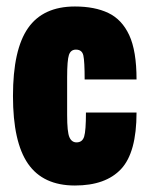

<svg xmlns="http://www.w3.org/2000/svg" viewBox="-20 -560 461 592"><path d="M211 12Q113 12 66.5 -55Q20 -122 20 -264Q20 -407 66.5 -473.5Q113 -540 211 -540Q272 -540 314 -520Q356 -500 378.5 -451.5Q401 -403 401 -315H241Q241 -371 237 -389Q233 -407 214 -407Q198 -407 192.5 -390.5Q187 -374 187 -322V-205Q187 -153 194 -137Q201 -121 216 -121Q234 -121 239.5 -139Q245 -157 245 -213H401Q401 -90 353.5 -39Q306 12 211 12Z"/></svg>

Font: Archivo ExtraCondensed Black
Style: Regular
Weight: 900
Width: 2
Designer: Hector Gatti
Foundry: Omnibus-Type
Version: Version 2.001; ttfautohint (v1.8.3)